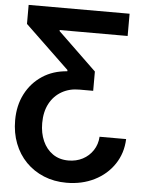

<svg xmlns="http://www.w3.org/2000/svg" viewBox="-61 -777 796 1041"><g transform="rotate(5 336.5 -256.5)"><path d="M642.1 -48.8Q639.2 28.3 599.1 88.1Q559.1 147.9 491.7 181.6Q424.3 215.3 339.8 215.3Q272.5 215.3 216.3 192.1Q160.2 168.9 119.1 127Q78.1 85 55.9 27.6Q33.7 -29.8 33.7 -98.1Q33.7 -179.2 66.4 -242.2Q99.1 -305.2 157.2 -343.5Q215.3 -381.8 292.5 -387.2V-394L52.2 -624V-727.5H601.6V-606.4H231.9V-600.6L441.4 -398.9V-293.9H367.2Q313 -294.4 270.8 -270.3Q228.5 -246.1 204.8 -201.7Q181.2 -157.2 181.2 -95.7Q181.2 -41.5 200.2 1.5Q219.2 44.4 254.9 69.3Q290.5 94.2 340.3 94.2Q382.8 94.2 417.5 76.2Q452.1 58.1 473.6 25.6Q495.1 -6.8 497.6 -48.8Z"/></g></svg>

Font: Inter Cardless Tabular Bold
Style: Bold
Weight: 700
Designer: Rasmus Andersson
Foundry: rsms
Version: Version 4.000;git-4fc901f